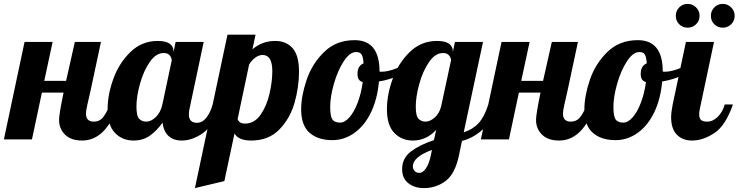

<svg xmlns="http://www.w3.org/2000/svg" viewBox="-58 -715 3789 985"><path d="M275.5 -24.5C295.8 -4.2 325 6 363 6C445 6 507 -55.7 549 -179H507C492.3 -145.7 479.3 -122.7 468 -110C456.7 -97.3 441.7 -91 423 -91C396.3 -91 383 -105 383 -133C383 -141 385.3 -155.7 390 -177C394.7 -198.3 400.3 -223.3 407 -252L460 -500H326L281 -300H169L212 -500H68L-38 0H106L157 -240H268C252.7 -166 245 -119.3 245 -100C245 -70 255.2 -44.8 275.5 -24.5Z M532 -33C557.3 -7 589 6 627 6C659.7 6 687.8 -2.5 711.5 -19.5C735.2 -36.5 756.7 -58.7 776 -86C779.3 -56 789.5 -33.2 806.5 -17.5C823.5 -1.8 846 6 874 6C910.7 6 947.2 -6.8 983.5 -32.5C1019.8 -58.2 1050.3 -107 1075 -179H1033C1025 -151 1014.2 -128.3 1000.5 -111C986.8 -93.7 970.7 -85 952 -85C924.7 -85 911 -99.3 911 -128C911 -139.3 912.3 -150 915 -160L987 -500H843L832 -447V-454C832 -469.3 825.3 -481.7 812 -491C798.7 -500.3 778.3 -505 751 -505C697 -505 650.5 -486.2 611.5 -448.5C572.5 -410.8 543.2 -364.8 523.5 -310.5C503.8 -256.2 494 -204.3 494 -155C494 -99.7 506.7 -59 532 -33ZM741.5 -114.5C725.2 -98.8 708.7 -91 692 -91C678 -91 666.2 -95.7 656.5 -105C646.8 -114.3 642 -135.7 642 -169C642 -202.3 648 -240.8 660 -284.5C672 -328.2 688.7 -365.5 710 -396.5C731.3 -427.5 755.3 -443 782 -443C796 -443 806.3 -438.8 813 -430.5C819.7 -422.2 823 -413.7 823 -405L775 -179C769 -151.7 757.8 -130.2 741.5 -114.5Z M1109 -537 942 250 1093 214 1145 -30C1159 -6 1187.3 6 1230 6C1290 6 1338.3 -12.8 1375 -50.5C1411.7 -88.2 1437.7 -133.8 1453 -187.5C1468.3 -241.2 1476 -294.3 1476 -347C1476 -403 1465 -443.3 1443 -468C1421 -492.7 1391.3 -505 1354 -505C1309.3 -505 1270.3 -490.7 1237 -462L1253 -537ZM1278.5 -126C1257.5 -96 1231 -81 1199 -81C1179 -81 1166.3 -88.7 1161 -104L1220 -384C1229.3 -399.3 1240.2 -411.3 1252.5 -420C1264.8 -428.7 1277 -433 1289 -433C1322.3 -433 1339 -405.3 1339 -350C1339 -314 1334.2 -275.2 1324.5 -233.5C1314.8 -191.8 1299.5 -156 1278.5 -126Z M1530 -34C1558.7 -8.7 1597.7 4 1647 4C1687.7 4 1725.3 -8.3 1760 -33C1794.7 -57.7 1823 -92.7 1845 -138C1867 -183.3 1880.7 -236.3 1886 -297C1922.7 -303 1956.5 -313.2 1987.5 -327.5C2018.5 -341.8 2043.7 -359.3 2063 -380L2054 -407C2030.7 -390.3 2004.7 -376.2 1976 -364.5C1947.3 -352.8 1922 -347 1900 -347C1894.7 -347 1891 -347.3 1889 -348V-349C1889 -455.7 1846.3 -509 1761 -509C1698.3 -509 1646.3 -488.8 1605 -448.5C1563.7 -408.2 1533.7 -360.3 1515 -305C1496.3 -249.7 1487 -199.3 1487 -154C1487 -99.3 1501.3 -59.3 1530 -34ZM1735 -113.5C1719 -95.2 1703 -86 1687 -86C1667.7 -86 1654.3 -91.5 1647 -102.5C1639.7 -113.5 1636 -135 1636 -167C1636 -201 1642.3 -240.3 1655 -285C1667.7 -329.7 1684.3 -368 1705 -400C1725.7 -432 1747 -448 1769 -448C1782.3 -448 1791.7 -443.8 1797 -435.5C1802.3 -427.2 1805.7 -412 1807 -390C1786.3 -381.3 1776 -363.3 1776 -336C1776 -312 1785 -298 1803 -294C1797.7 -255.3 1789 -220.2 1777 -188.5C1765 -156.8 1751 -131.8 1735 -113.5Z M2037 225C2058.3 241.7 2085 250 2117 250C2158.3 250 2195.3 237.8 2228 213.5C2260.7 189.2 2283.7 144.7 2297 80L2312 8C2350.7 -2 2385.3 -20.8 2416 -48.5C2446.7 -76.2 2471 -119.7 2489 -179H2447C2433.7 -137 2417.3 -105.3 2398 -84C2378.7 -62.7 2353 -46.7 2321 -36L2420 -500H2276L2265 -448V-454C2265 -469.3 2258.3 -481.7 2245 -491C2231.7 -500.3 2211.3 -505 2184 -505C2130 -505 2083.5 -486.2 2044.5 -448.5C2005.5 -410.8 1976.2 -364.8 1956.5 -310.5C1936.8 -256.2 1927 -204.3 1927 -155C1927 -99.7 1939.7 -59 1965 -33C1990.3 -7 2022 6 2060 6C2106 6 2146 -12.3 2180 -49L2168 4C2120.7 19.3 2081.7 38.5 2051 61.5C2020.3 84.5 2005 115 2005 153C2005 184.3 2015.7 208.3 2037 225ZM2172 -112C2156 -98 2140.3 -91 2125 -91C2111 -91 2099.2 -95.7 2089.5 -105C2079.8 -114.3 2075 -135.7 2075 -169C2075 -202.3 2081 -240.8 2093 -284.5C2105 -328.2 2121.7 -365.5 2143 -396.5C2164.3 -427.5 2188.3 -443 2215 -443C2229 -443 2239.3 -438.8 2246 -430.5C2252.7 -422.2 2256 -414 2256 -406L2205 -169C2199 -145 2188 -126 2172 -112ZM2127 149C2116.3 164.3 2105.3 172 2094 172C2083.3 172 2075 168.7 2069 162C2063 155.3 2060 147.7 2060 139C2060 106.3 2092.7 78 2158 54L2152 83C2146 111.7 2137.7 133.7 2127 149Z M2722.5 -24.5C2742.8 -4.2 2772 6 2810 6C2892 6 2954 -55.7 2996 -179H2954C2939.3 -145.7 2926.3 -122.7 2915 -110C2903.7 -97.3 2888.7 -91 2870 -91C2843.3 -91 2830 -105 2830 -133C2830 -141 2832.3 -155.7 2837 -177C2841.7 -198.3 2847.3 -223.3 2854 -252L2907 -500H2773L2728 -300H2616L2659 -500H2515L2409 0H2553L2604 -240H2715C2699.7 -166 2692 -119.3 2692 -100C2692 -70 2702.2 -44.8 2722.5 -24.5Z M2983 -34C3011.7 -8.7 3050.7 4 3100 4C3140.7 4 3178.3 -8.3 3213 -33C3247.7 -57.7 3276 -92.7 3298 -138C3320 -183.3 3333.7 -236.3 3339 -297C3375.7 -303 3409.5 -313.2 3440.5 -327.5C3471.5 -341.8 3496.7 -359.3 3516 -380L3507 -407C3483.7 -390.3 3457.7 -376.2 3429 -364.5C3400.3 -352.8 3375 -347 3353 -347C3347.7 -347 3344 -347.3 3342 -348V-349C3342 -455.7 3299.3 -509 3214 -509C3151.3 -509 3099.3 -488.8 3058 -448.5C3016.7 -408.2 2986.7 -360.3 2968 -305C2949.3 -249.7 2940 -199.3 2940 -154C2940 -99.3 2954.3 -59.3 2983 -34ZM3188 -113.5C3172 -95.2 3156 -86 3140 -86C3120.7 -86 3107.3 -91.5 3100 -102.5C3092.7 -113.5 3089 -135 3089 -167C3089 -201 3095.3 -240.3 3108 -285C3120.7 -329.7 3137.3 -368 3158 -400C3178.7 -432 3200 -448 3222 -448C3235.3 -448 3244.7 -443.8 3250 -435.5C3255.3 -427.2 3258.7 -412 3260 -390C3239.3 -381.3 3229 -363.3 3229 -336C3229 -312 3238 -298 3256 -294C3250.7 -255.3 3242 -220.2 3230 -188.5C3218 -156.8 3204 -131.8 3188 -113.5Z M3426.5 -590.5C3438.2 -578.8 3452.7 -573 3470 -573C3486.7 -573 3501 -578.8 3513 -590.5C3525 -602.2 3531 -616.7 3531 -634C3531 -650.7 3525 -665 3513 -677C3501 -689 3486.7 -695 3470 -695C3452.7 -695 3438.2 -689 3426.5 -677C3414.8 -665 3409 -650.7 3409 -634C3409 -616.7 3414.8 -602.2 3426.5 -590.5ZM3606.5 -590.5C3618.2 -578.8 3632.7 -573 3650 -573C3666.7 -573 3681 -578.8 3693 -590.5C3705 -602.2 3711 -616.7 3711 -634C3711 -650.7 3705 -665 3693 -677C3681 -689 3666.7 -695 3650 -695C3632.7 -695 3618.2 -689 3606.5 -677C3594.8 -665 3589 -650.7 3589 -634C3589 -616.7 3594.8 -602.2 3606.5 -590.5ZM3414.5 -24C3434.2 -4 3460 6 3492 6C3530 6 3568.3 -6.8 3607 -32.5C3645.7 -58.2 3677.3 -107 3702 -179H3660C3652.7 -153 3640.7 -131.8 3624 -115.5C3607.3 -99.2 3589.3 -91 3570 -91C3555.3 -91 3544.8 -93.8 3538.5 -99.5C3532.2 -105.2 3529 -114.7 3529 -128C3529 -139.3 3530.3 -150 3533 -160L3605 -500H3461L3393 -179C3387.7 -152.3 3385 -130.7 3385 -114C3385 -74 3394.8 -44 3414.5 -24Z"/></svg>

Font: DonutKreme
Style: Regular
Weight: 400
Designer: Impallari Type
Foundry: Impallari Type
Version: Version 2.100